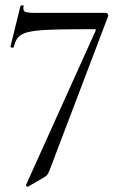

<svg xmlns="http://www.w3.org/2000/svg" viewBox="-20 -435 469 730"><path d="M167 216Q163 226 158.5 231Q154 236 146 240L86 275Q84 276 81 273Q78 270 79 268L343 -317Q347 -324 339 -324Q256 -324 202 -323Q148 -322 116 -318Q84 -314 68 -306.5Q52 -299 44.5 -287Q37 -275 32 -256Q31 -253 25 -254Q19 -255 20 -259L58 -413Q60 -415 65.5 -414.5Q71 -414 70 -412Q66 -395 75 -390.5Q84 -386 117 -386Q132 -386 163 -386Q194 -386 233 -386Q272 -386 311.5 -386Q351 -386 382 -386Q387 -386 390 -381.5Q393 -377 391 -373Z"/></svg>

Font: Cormorant Garamond Light Medium
Style: Regular
Weight: 500
Version: Version 4.001